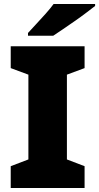

<svg xmlns="http://www.w3.org/2000/svg" viewBox="-20 -947 499 967"><path d="M34 0V-110L123 -144V-571L34 -604V-714H406V-604L317 -571V-144L406 -110V0ZM459 -917Q441 -903 414 -882.5Q387 -862 356 -840.5Q325 -819 296.5 -799.5Q268 -780 248 -767H121V-781Q138 -800 162 -825.5Q186 -851 210 -878Q234 -905 250 -927H459Z"/></svg>

Font: Noto Sans Symbols Black
Style: Regular
Weight: 900
Version: Version 2.002